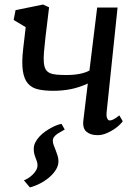

<svg xmlns="http://www.w3.org/2000/svg" viewBox="-20 -588 610 850"><path d="M129.4 71.3Q129.4 56.2 136.5 42.2Q143.6 28.3 155 16.1Q166.5 3.9 180.4 -5.9Q194.3 -15.6 208 -22.9Q221.7 -30.3 233.4 -34.4Q245.1 -38.6 252.4 -39.6L266.6 -14.6Q258.3 -9.3 249 -4.4Q239.7 0.5 231.9 6.1Q224.1 11.7 219 18.8Q213.9 25.9 213.9 35.6Q213.9 44.4 217.8 54.7Q221.7 64.9 226.3 76.7Q231 88.4 234.9 100.8Q238.8 113.3 238.8 126Q238.8 145.5 227.1 164.1Q215.3 182.6 197 198Q178.7 213.4 156.2 224.9Q133.8 236.3 112.3 241.7L85.9 210.4Q95.2 207 105.7 200.2Q116.2 193.4 125.2 184.6Q134.3 175.8 140.1 165.3Q146 154.8 146 143.6Q146 133.8 143.3 126.5Q140.6 119.1 137.7 111.6Q134.8 104 132.1 94.5Q129.4 85 129.4 71.3ZM216.3 -186Q177.2 -186 148.9 -192.4Q120.6 -198.7 103.5 -218.5Q86.4 -238.3 81.1 -274.7Q75.7 -311 82.5 -371.1L93.8 -467.8L40.5 -499.5L48.8 -543L170.4 -567.9L197.3 -555.7L181.2 -422.4Q176.8 -383.8 174.6 -356.7Q172.4 -329.6 174.1 -311Q175.8 -292.5 181.9 -281.5Q188 -270.5 200 -264.9Q211.9 -259.3 230.2 -257.6Q248.5 -255.9 274.4 -255.9Q307.6 -255.9 333.7 -261.2Q359.9 -266.6 376 -275.9L410.2 -554.7H500.5L452.1 -91.8Q450.2 -74.2 454.3 -64.5Q458.5 -54.7 465.8 -54.7Q472.2 -54.7 481.7 -59.1Q491.2 -63.5 508.3 -77.1L523.4 -51.3Q520.5 -46.4 510.3 -36.1Q500 -25.9 484.6 -15.6Q469.2 -5.4 450.4 2.4Q431.6 10.3 411.1 10.3Q380.4 10.3 362.5 -5.1Q344.7 -20.5 349.1 -55.7L368.7 -218.3Q332 -201.2 294.7 -193.6Q257.3 -186 216.3 -186Z"/></svg>

Font: Merriweather
Style: Italic
Weight: 400
Italic angle: -7°
Designer: Eben Sorkin ( eben@eyebytes.com )
Foundry: Eben Sorkin ( eben@eyebytes.com )
Version: Version 1.005; ttfautohint (v0.97) -l 13 -r 13 -G 200 -x 24 